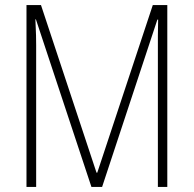

<svg xmlns="http://www.w3.org/2000/svg" viewBox="-20 -734 761 754"><path d="M339 0 121 -658H119Q121 -618 121.5 -595Q122 -572 122 -557V0H84V-714H141L359 -56H362L580 -714H637V0H600V-556Q600 -570 600 -593.5Q600 -617 601 -657H598L381 0Z"/></svg>

Font: Noto Sans Arabic Cond ExtLt
Style: Regular
Weight: 200
Width: 3
Designer: Monotype Design Team, Nadine Chahine, Nizar Qandah and Khaled Hosny
Foundry: Monotype Imaging Inc.
Version: Version 2.012; ttfautohint (v1.8.4.7-5d5b)